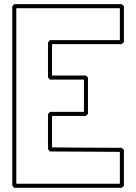

<svg xmlns="http://www.w3.org/2000/svg" viewBox="-20 -896 657 926"><path d="M39.1 -1.5V-864.7Q41.5 -867.2 43.5 -870.1Q45.4 -873 47.9 -876H566.9Q569.8 -873.5 572.5 -871.1Q575.2 -868.7 577.6 -866.2V-692.9Q575.2 -690.4 572.5 -688Q569.8 -685.5 566.9 -683.1H231V-531.7H393.6Q396.5 -529.3 399.2 -526.9Q401.9 -524.4 404.3 -522V-346.7Q401.9 -344.2 399.2 -341.8Q396.5 -339.4 393.6 -336.9H231V-185.1Q315.4 -184.1 398.9 -183.8Q482.4 -183.6 566.9 -183.1Q569.8 -180.7 572.5 -178.2Q575.2 -175.8 577.6 -173.3V0Q575.2 2.4 572.5 4.9Q569.8 7.3 566.9 9.8H47.9ZM58.6 -9.8H558.1V-163.6Q473.1 -164.1 389.2 -164.6Q305.2 -165 220.2 -165.5Q217.8 -168.5 215.8 -171.4Q213.9 -174.3 211.4 -176.8V-345.2Q213.9 -347.7 215.8 -350.6Q217.8 -353.5 220.2 -356.4H384.8V-512.2H220.2Q217.8 -515.1 215.8 -518.1Q213.9 -521 211.4 -523.4V-691.4Q213.9 -693.8 215.8 -696.8Q217.8 -699.7 220.2 -702.6H558.1V-856.4H58.6Z"/></svg>

Font: Preussische VI 9 Linie
Style: Regular
Weight: 400
Designer: Peter Wiegel
Foundry: Peter Wiegel
Version: Version 1.000 2009 initial release